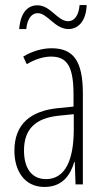

<svg xmlns="http://www.w3.org/2000/svg" viewBox="-20 -730 416 760"><path d="M56 -615H84C88 -658 107 -678 129 -678C168 -678 197 -615 251 -615C289 -615 321 -646 323 -710H295C292 -670 275 -646 250 -646C207 -646 181 -709 128 -709C88 -709 61 -678 56 -615ZM184 -539C147 -539 106 -527 72 -506L86 -476C123 -498 156 -506 182 -506C245 -506 271 -468 271 -356V-308L210 -302C100 -291 37 -238 37 -133C37 -59 73 10 156 10C228 10 259 -38 274 -89H276L279 0H308V-359C308 -487 272 -539 184 -539ZM212 -272 272 -278V-218C272 -100 240 -21 162 -21C108 -21 75 -61 75 -134C75 -218 119 -262 212 -272Z"/></svg>

Font: Noto Sans Sinhala UI ExtraCondensed ExtraLight
Style: Regular
Weight: 200
Width: 2
Designer: Jelle Bosma - Monotype Design Team
Foundry: Monotype Imaging Inc.
Version: Version 2.006